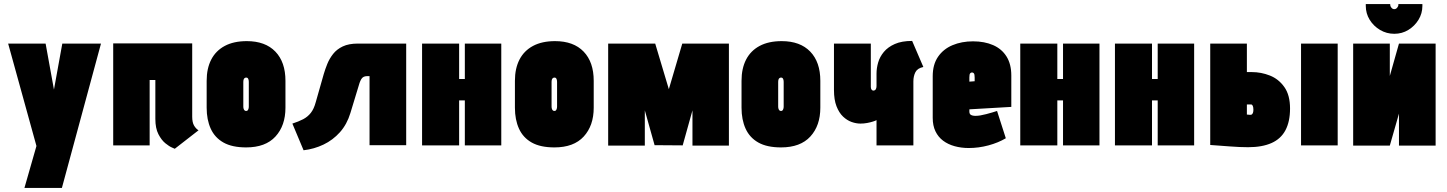

<svg xmlns="http://www.w3.org/2000/svg" viewBox="-20 -714 7106 943"><path d="M100 209H284L476 -500H286L245 -274L204 -500H20L159 3Z M924 -141V-501H536V0H715V-321H743V-130Q743 -84 758 -55Q773 -26 792 -10.5Q811 5 825.5 11Q840 17 838 17L955 -74Q942 -82 933 -97.5Q924 -113 924 -141Z M1382 -185V-317Q1382 -409 1332.5 -460.5Q1283 -512 1192 -512Q1128 -512 1084 -488.5Q1040 -465 1017.5 -421.5Q995 -378 995 -317V-185Q995 -126 1015 -82Q1035 -38 1077.5 -14Q1120 10 1189 10Q1284 10 1333 -43.5Q1382 -97 1382 -185ZM1202 -311V-191Q1202 -185 1200.5 -180Q1199 -175 1196.5 -172Q1194 -169 1189 -169Q1184 -169 1181 -172Q1178 -175 1176.5 -180Q1175 -185 1175 -191V-311Q1175 -318 1176.5 -323Q1178 -328 1181.5 -330.5Q1185 -333 1189 -333Q1194 -333 1196.5 -330.5Q1199 -328 1200.5 -323Q1202 -318 1202 -311Z M1738 -500Q1693 -500 1663.5 -486Q1634 -472 1616 -449Q1598 -426 1587.5 -400Q1577 -374 1570 -350L1531 -213Q1522 -179 1506.5 -159.5Q1491 -140 1469 -128.5Q1447 -117 1416 -107L1471 24Q1523 18 1569 -4Q1615 -26 1649.5 -64.5Q1684 -103 1701 -159L1746 -307Q1750 -318 1754.5 -325.5Q1759 -333 1766 -336.5Q1773 -340 1782 -340H1795V-1H1975V-500Z M2263 -326H2235V-500H2053V0H2235V-221H2263V0H2442V-500H2263Z M2896 -185V-317Q2896 -409 2846.5 -460.5Q2797 -512 2706 -512Q2642 -512 2598 -488.5Q2554 -465 2531.5 -421.5Q2509 -378 2509 -317V-185Q2509 -126 2529 -82Q2549 -38 2591.5 -14Q2634 10 2703 10Q2798 10 2847 -43.5Q2896 -97 2896 -185ZM2716 -311V-191Q2716 -185 2714.5 -180Q2713 -175 2710.5 -172Q2708 -169 2703 -169Q2698 -169 2695 -172Q2692 -175 2690.5 -180Q2689 -185 2689 -191V-311Q2689 -318 2690.5 -323Q2692 -328 2695.5 -330.5Q2699 -333 2703 -333Q2708 -333 2710.5 -330.5Q2713 -328 2714.5 -323Q2716 -318 2716 -311Z M3331 -500 3265 -276 3198 -500H2967V1H3147V-172L3195 -1L3333 0L3381 -172V1H3560V-500Z M4009 -185V-317Q4009 -409 3959.5 -460.5Q3910 -512 3819 -512Q3755 -512 3711 -488.5Q3667 -465 3644.5 -421.5Q3622 -378 3622 -317V-185Q3622 -126 3642 -82Q3662 -38 3704.5 -14Q3747 10 3816 10Q3911 10 3960 -43.5Q4009 -97 4009 -185ZM3829 -311V-191Q3829 -185 3827.5 -180Q3826 -175 3823.5 -172Q3821 -169 3816 -169Q3811 -169 3808 -172Q3805 -175 3803.5 -180Q3802 -185 3802 -191V-311Q3802 -318 3803.5 -323Q3805 -328 3808.5 -330.5Q3812 -333 3816 -333Q3821 -333 3823.5 -330.5Q3826 -328 3827.5 -323Q3829 -318 3829 -311Z M4285 0H4466V-314Q4466 -340 4476 -359.5Q4486 -379 4515 -385L4460 -513Q4409 -513 4375 -498Q4341 -483 4321 -459Q4301 -435 4293 -407Q4285 -379 4285 -353V-291Q4285 -286 4284 -282Q4283 -278 4281 -275Q4279 -272 4276 -270.5Q4273 -269 4270 -269Q4267 -269 4264.5 -270.5Q4262 -272 4260.5 -274Q4259 -276 4258 -279.5Q4257 -283 4257 -287V-500H4076V-272Q4076 -224 4088.5 -192Q4101 -160 4120.5 -141.5Q4140 -123 4162.5 -115Q4185 -107 4206 -107Q4223 -107 4239 -110Q4255 -113 4267.5 -117Q4280 -121 4285 -124Z M4741 -166V-177L4947 -189V-343Q4947 -399 4923.5 -436.5Q4900 -474 4857.5 -492.5Q4815 -511 4759 -511Q4703 -511 4658 -492Q4613 -473 4587 -435Q4561 -397 4561 -340V-135Q4561 -97 4574.5 -69Q4588 -41 4612 -23Q4636 -5 4668.5 4Q4701 13 4738 13Q4787 13 4835 0Q4883 -13 4920 -35L4877 -169Q4856 -162 4824 -153.5Q4792 -145 4772 -145Q4763 -145 4757 -146.5Q4751 -148 4747.5 -150.5Q4744 -153 4742.5 -157Q4741 -161 4741 -166ZM4767 -333V-315L4741 -313V-334Q4741 -342 4742 -347Q4743 -352 4746 -355Q4749 -358 4754 -358Q4759 -358 4762 -355Q4765 -352 4766 -346.5Q4767 -341 4767 -333Z M5201 -326H5173V-500H4991V0H5173V-221H5201V0H5380V-500H5201Z M5666 -326H5638V-500H5456V0H5638V-221H5666V0H5845V-500H5666Z M6370 0H6550V-500H6370ZM6128 -360H6104V-500H5924V-2Q5924 -2 5937 -1Q5950 0 5971.5 1.5Q5993 3 6018 5Q6043 7 6067 8Q6091 9 6110 9Q6179 9 6225 -11.5Q6271 -32 6293.5 -74.5Q6316 -117 6316 -181Q6316 -247 6288 -286.5Q6260 -326 6217 -343Q6174 -360 6128 -360ZM6122 -150Q6121 -150 6118.5 -150Q6116 -150 6113.5 -150.5Q6111 -151 6108.5 -151Q6106 -151 6104 -151V-201H6124Q6127 -201 6129 -199.5Q6131 -198 6132.5 -195Q6134 -192 6135 -187.5Q6136 -183 6136 -176Q6136 -166 6134 -160.5Q6132 -155 6129 -152.5Q6126 -150 6122 -150Z M6966 -694H6848V-690Q6848 -683 6842 -676Q6836 -669 6828 -669Q6820 -669 6814 -676Q6808 -683 6808 -690V-694H6688V-685Q6688 -648 6707 -617Q6726 -586 6758 -567Q6790 -548 6828 -548Q6866 -548 6897 -567Q6928 -586 6947 -617Q6966 -648 6966 -685ZM6806 -500H6626V1H6806L6851 -156V1H7031V-500H6851L6806 -341Z"/></svg>

Font: Advent Pro Black
Style: Regular
Weight: 900
Version: Version 3.000